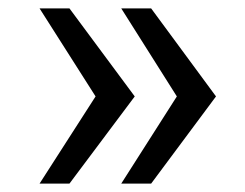

<svg xmlns="http://www.w3.org/2000/svg" viewBox="-20 -530 581 456"><path d="M74 -94 207 -301 74 -510H145L300 -301L145 -94ZM268 -94 400 -301 268 -510H339L493 -301L339 -94Z"/></svg>

Font: Saira Expanded Medium
Style: Regular
Weight: 500
Width: 7
Designer: Hector Gatti with collaboration of the Omnibus-Type team
Foundry: Omnibus-Type
Version: Version 1.100; ttfautohint (v1.8.3)